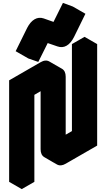

<svg xmlns="http://www.w3.org/2000/svg" viewBox="-20 -1254 733 1324"><path d="M346 -775Q381 -795 407 -780Q433 -765 433 -725V-225L563 -300V-900L650 -950V-250L433 -125Q399 -105 372.5 -120Q346 -135 346 -175V-675L217 -600V0L130 50V-650ZM244 -827 175 -851 254 -1011Q275 -1054 304.5 -1071Q334 -1088 368 -1077L436 -1053L501 -1184L569 -1159L491 -1000Q469 -956 439.5 -939Q410 -922 376 -934L309 -957ZM650 -950 563 -900 476 -950 563 -1000ZM563 -900V-300L476 -350V-950ZM563 -300 433 -225 346 -275 476 -350ZM569 -1159 501 -1184 414 -1234 482 -1209ZM346 -675V-175Q346 -135 372 -120L286 -170Q260 -185 260 -225V-725ZM501 -1184 436 -1053 349 -1103 414 -1234ZM407 -780Q381 -795 346 -775L130 -650L43 -700L260 -825Q294 -845 320 -830ZM130 -650V50L43 0V-700ZM436 -1053 368 -1077Q334 -1088 304.5 -1071Q275 -1054 254 -1011L175 -851L88 -901L167 -1061Q189 -1104 218.5 -1121Q248 -1138 281 -1127L349 -1103Z"/></svg>

Font: Nabla
Style: Regular
Weight: 400
Designer: Arthur Reinders Folmer
Foundry: Typearture
Version: Version 1.002